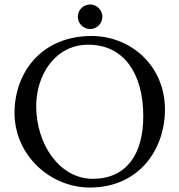

<svg xmlns="http://www.w3.org/2000/svg" viewBox="-20 -825 803 859"><path d="M383 -805C353 -805 328 -780 328 -750C328 -720 353 -695 383 -695C413 -695 438 -720 438 -750C438 -780 413 -805 383 -805ZM45 -320C45 -130 205 14 382 14C601 14 718 -155 718 -335C718 -532 564 -664 390 -664C166 -664 45 -501 45 -320ZM375 -625C535 -625 621 -495 621 -305C621 -134 545 -25 395 -25C247 -25 142 -179 142 -350C142 -490 227 -625 375 -625Z"/></svg>

Font: EB Garamond 12
Style: Regular
Weight: 400
Version: Version 0.016+